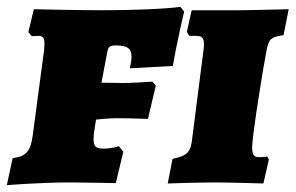

<svg xmlns="http://www.w3.org/2000/svg" viewBox="-37 -534 865 562"><path d="M238 -145 244 -184C258 -185 281 -188 304 -188C340 -188 396 -186 396 -186L419 -283L409 -295C409 -295 347 -291 324 -291L260 -292L277 -382C280 -397 284 -401 302 -401C336 -401 348 -392 348 -368C348 -356 343 -334 343 -334L469 -341C481 -412 502 -500 502 -500L491 -514C451 -508 352 -504 264 -504C186 -504 62 -507 62 -507L46 -440L56 -428C56 -428 67 -429 76 -429C88 -429 93 -424 93 -407C93 -402 93 -395 92 -387L59 -139C53 -92 40 -76 0 -71L-17 8C-17 8 78 0 169 0C206 0 302 2 302 2L324 -90L311 -106C311 -106 292 -99 266 -99C244 -99 237 -105 237 -126C237 -132 237 -138 238 -145ZM744 -391C751 -420 756 -426 793 -431L808 -507C808 -507 694 -504 660 -504H524L510 -441C512 -437 514 -433 517 -429H535C553 -429 560 -424 560 -406C560 -401 560 -396 559 -390L526 -132C522 -89 512 -78 468 -69L454 3C454 3 542 0 595 0C629 0 734 3 734 3L750 -67L745 -76C745 -76 737 -74 721 -74C707 -74 701 -80 701 -103C701 -134 732 -330 744 -391Z"/></svg>

Font: Alegreya SC Black
Style: Italic
Weight: 900
Italic angle: -7°
Designer: Juan Pablo del Peral
Foundry: Huerta Tipografica
Version: Version 2.007;PS 002.007;hotconv 1.0.88;makeotf.lib2.5.64775